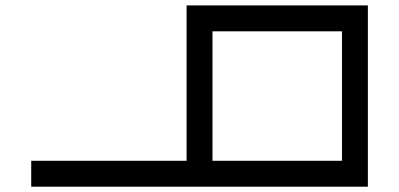

<svg xmlns="http://www.w3.org/2000/svg" viewBox="-20 -704 1505 724"><path d="M781.2 -585.9V-97.7H1269.5V-585.9ZM97.7 0V-97.7H683.6V-683.6H1367.2V0Z"/></svg>

Font: BabelStone Pigpen
Style: Regular
Weight: 400
Designer: Andrew West
Foundry: BabelStone
Version: Version 1.02 November 6, 2013